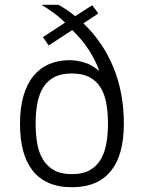

<svg xmlns="http://www.w3.org/2000/svg" viewBox="-20 -762 597 797"><path d="M494.1 -248Q494.1 -185.5 481.2 -136.7Q468.3 -87.9 441.9 -54.2Q415.5 -20.5 375 -2.7Q334.5 15.1 278.8 15.1Q221.7 15.1 180.9 -3.2Q140.1 -21.5 114 -55.7Q87.9 -89.8 75.4 -138.4Q63 -187 63 -248Q63 -314.9 77.6 -364.7Q92.3 -414.6 119.4 -447.3Q146.5 -480 184.6 -496.1Q222.7 -512.2 269 -512.2Q299.3 -512.2 331.8 -502Q364.3 -491.7 392.1 -466.8Q378.4 -508.3 349.9 -553Q321.3 -597.7 279.8 -637.2L182.1 -573.2L158.2 -607.9L250 -668Q225.6 -692.4 199.5 -710.9Q173.3 -729.5 151.9 -742.2H222.2Q229.5 -738.3 238.8 -732.7Q248 -727.1 257.6 -720.7Q267.1 -714.4 276.1 -707.5Q285.2 -700.7 292 -694.8L362.8 -740.2L388.2 -706.1L326.2 -665Q365.7 -627.4 396.7 -582.5Q427.7 -537.6 449.5 -485.6Q471.2 -433.6 482.7 -374Q494.1 -314.5 494.1 -248ZM428.2 -248Q428.2 -293.9 421.4 -332.5Q414.6 -371.1 397.5 -398.7Q380.4 -426.3 351.3 -441.7Q322.3 -457 277.8 -457Q235.4 -457 206.8 -442.6Q178.2 -428.2 160.6 -401.1Q143.1 -374 135.5 -335.4Q127.9 -296.9 127.9 -248Q127.9 -204.6 134.5 -166.5Q141.1 -128.4 158.2 -100.1Q175.3 -71.8 204.3 -55.4Q233.4 -39.1 278.8 -39.1Q323.2 -39.1 352.1 -55.2Q380.9 -71.3 397.7 -99.6Q414.6 -127.9 421.4 -166Q428.2 -204.1 428.2 -248Z"/></svg>

Font: Clear Sans Light
Style: Regular
Weight: 300
Foundry: Intel Corporation
Version: Version 1.00